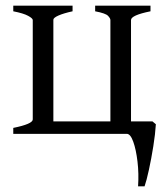

<svg xmlns="http://www.w3.org/2000/svg" viewBox="-20 -474 587 680"><path d="M237 -454V-434Q205 -427 187 -419Q169 -411 169 -404V-44H371V-403Q371 -409 362.5 -418Q354 -427 317 -434V-454H513V-434Q444 -420 444 -403V-44H520L532 -34Q530 0 523 44Q516 88 507.5 127Q499 166 492 186H469Q472 141 467 98.5Q462 56 452 28Q442 0 429 0H27V-21Q96 -35 96 -51V-403Q96 -409 79.5 -418Q63 -427 27 -434V-454Z"/></svg>

Font: ChillKai
Style: Regular
Weight: 400
Designer: ChillType
Foundry: 寒蝉字型
Version: Version 2.000